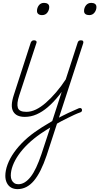

<svg xmlns="http://www.w3.org/2000/svg" viewBox="-20 -795 690 1334"><path d="M151 17Q123 17 103 8Q83 -1 72 -20Q61 -39 62 -67Q63 -95 76 -135L194 -500Q198 -508 203 -511.5Q208 -515 217 -515Q226 -515 231 -510.5Q236 -506 234 -499L113 -130Q95 -75 104 -46.5Q113 -18 162 -18Q170 -18 173.5 -12.5Q177 -7 175.5 -0.5Q174 6 168.5 11.5Q163 17 151 17ZM272 -690Q256 -690 246.5 -697.5Q237 -705 237 -719Q237 -741 250 -758Q263 -775 286 -775Q302 -775 312 -768Q322 -761 322 -746Q322 -725 309 -707.5Q296 -690 272 -690ZM153 17Q144 17 140 11.5Q136 6 137.5 -0.5Q139 -7 145.5 -12.5Q152 -18 164 -18Q196 -18 229.5 -34Q263 -50 298.5 -81Q334 -112 370 -154Q406 -196 440 -248Q446 -258 454 -256.5Q462 -255 465.5 -247Q469 -239 462 -230Q424 -174 386.5 -128Q349 -82 311.5 -50Q274 -18 234.5 -0.5Q195 17 153 17ZM371 32Q392 21 412.5 10.5Q433 0 453 -9.5Q473 -19 492 -27Q511 -35 528 -43Q538 -46 543 -43Q548 -40 549.5 -34Q551 -28 548 -22Q545 -16 537 -14Q517 -7 495.5 3Q474 13 452 24Q430 35 406.5 47Q383 59 360 73ZM102 519Q76 519 57 508Q38 497 27.5 475.5Q17 454 17 427Q17 390 32.5 348Q48 306 78 263.5Q108 221 151 180.5Q194 140 248 105Q271 89 295 75Q319 61 343 46L520 -500Q523 -508 528 -511.5Q533 -515 543 -515Q554 -515 557.5 -509Q561 -503 558 -494L304 285Q284 344 262 388Q240 432 215.5 461Q191 490 162.5 504.5Q134 519 102 519ZM107 485Q130 485 151.5 472Q173 459 193 433.5Q213 408 231.5 368.5Q250 329 268 276L329 91Q312 101 295.5 112Q279 123 262 134Q213 168 174.5 205Q136 242 109.5 280Q83 318 69 355Q55 392 55 425Q55 443 61.5 456.5Q68 470 79.5 477.5Q91 485 107 485ZM600 -690Q584 -690 574 -697Q564 -704 564 -719Q564 -741 577.5 -758Q591 -775 614 -775Q630 -775 640 -768Q650 -761 650 -746Q650 -725 636.5 -707.5Q623 -690 600 -690Z"/></svg>

Font: Playwrite MX Thin
Style: Regular
Weight: 250
Designer: Veronika Burian, José Scaglione
Foundry: TypeTogether
Version: Version 1.002